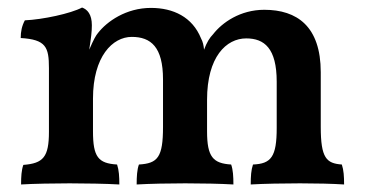

<svg xmlns="http://www.w3.org/2000/svg" viewBox="-20 -487 969 510"><path d="M888 -50C847 -53 832 -67 832 -150V-295C832 -417 769 -461 682 -461C618 -461 570 -427 546 -396C537 -387 529 -374 522 -355C521 -366 519 -376 514 -385C491 -442 440 -466 381 -466C315 -466 264 -430 240 -399C235 -393 229 -383 217 -355C222 -387 224 -403 224 -420C224 -449 212 -462 198 -467C168 -451 93 -435 46 -433C38 -418 35 -403 35 -386C102 -382 110 -362 110 -306V-137C110 -70 95 -53 42 -49C37 -35 36 -18 36 3C67 1 126 0 165 0C204 0 264 1 297 3C297 -18 296 -35 291 -50C241 -53 227 -70 227 -138V-225C227 -337 279 -389 330 -389C381 -389 413 -362 413 -276V-150C413 -69 399 -53 349 -50C344 -36 343 -18 343 3C379 1 428 0 472 0C516 0 567 1 600 3C600 -18 599 -36 594 -50C546 -53 530 -70 530 -138V-222C530 -336 581 -385 634 -385C682 -385 715 -359 715 -270V-147C715 -70 700 -52 652 -50C647 -35 646 -19 646 3C680 1 733 0 777 0C820 0 863 1 894 3C894 -18 893 -35 888 -50Z"/></svg>

Font: Vollkorn Semibold
Style: Regular
Weight: 600
Designer: Friedrich Althausen
Foundry: Friedrich Althausen
Version: Version 4.015;PS 004.015;hotconv 1.0.88;makeotf.lib2.5.64775